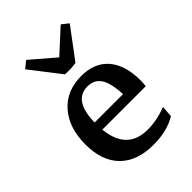

<svg xmlns="http://www.w3.org/2000/svg" viewBox="-176 -645 732 732"><g transform="rotate(-45 190.0 -279.5)"><path d="M214.4 7.8Q126 7.8 78.1 -40Q30.3 -87.9 30.3 -176.8Q30.3 -266.6 77.1 -319.8Q124 -373 203.6 -373Q274.9 -373 313.5 -328.4Q352.1 -283.7 352.1 -200.2Q352.1 -192.9 351.6 -185.5Q351.1 -178.2 350.1 -171.4L268.1 -187Q268.1 -261.7 250.2 -294.9Q232.4 -328.1 192.4 -328.1Q114.3 -328.1 114.3 -204.6Q114.3 -48.8 238.8 -48.8Q287.6 -48.8 340.8 -68.8L337.4 -22.9Q314.5 -8.3 282.5 -0.2Q250.5 7.8 214.4 7.8ZM62 -171.4V-211.4H342.3L350.1 -171.4ZM164.1 -421.4 70.8 -542 98.6 -564.9 230 -452.1ZM164.1 -421.4 161.6 -452.1 287.6 -567.4 314.9 -545.9 223.6 -423.8Q207 -421.4 195.3 -420.7Q183.6 -419.9 164.1 -421.4Z"/></g></svg>

Font: Markazi Text
Style: Regular
Weight: 400
Designer: Borna Izadpanah (Arabic designer), Fiona Ross (Arabic design director) and Florian Runge (Latin designer)
Foundry: Borna Izadpanah and Florian Runge
Version: Version 1.000